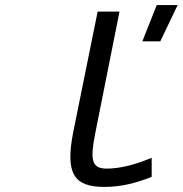

<svg xmlns="http://www.w3.org/2000/svg" viewBox="-159 -736 729 763"><path d="M443.8 -33.2Q397 -14.2 350.3 -3.7Q303.7 6.8 254.9 6.8Q209 6.8 179.7 -4.4Q150.4 -15.6 135.7 -41.3Q121.1 -66.9 120.6 -108.4Q120.1 -149.9 131.8 -210L229 -689.9H315.9L220.2 -210Q211.4 -166.5 209.2 -138.7Q207 -110.8 212.4 -94.7Q217.8 -78.6 230.7 -72.3Q243.7 -65.9 265.1 -65.9Q301.3 -65.9 345.5 -76.2Q389.6 -86.4 443.8 -108.9ZM546.9 -715.8 478 -571.8H406.7L463.9 -715.8ZM-139.2 -490.2Z"/></svg>

Font: Code New Roman
Style: Italic
Weight: 400
Italic angle: -11°
Monospace: yes
Designer: Sam Radian
Foundry: Code New Roman
Version: Version 1.508 October 19, 2014